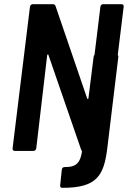

<svg xmlns="http://www.w3.org/2000/svg" viewBox="-20 -720 612 916"><path d="M542 -459 570 -688C571 -695 567 -700 560 -700H472C465 -700 460 -695 459 -688L431 -459C431 -457 429 -456 429 -456C428 -456 427 -451 426 -444L402 -252C402 -247 398 -246 396 -250L245 -691C243 -697 238 -700 232 -700H136C130 -700 124 -695 123 -688L40 -12C39 -5 44 0 50 0H140C146 0 152 -5 153 -12L205 -456C206 -461 210 -462 211 -458L366 -9C367 -6 368 -4 369 -2C371 0 371 1 371 4C363 52 348 78 289 77C281 77 276 81 275 89L267 164C266 171 269 176 277 176C444 177 476 116 492 -14L544 -444C545 -448 545 -452 544 -454C543 -456 542 -457 542 -459Z"/></svg>

Font: Barlow Semi Condensed SemiBold
Style: Italic
Weight: 600
Width: 4
Italic angle: -7°
Designer: Jeremy Tribby
Foundry: Tribby Type
Version: Version 1.422;hotconv 1.0.109;makeotfexe 2.5.65596